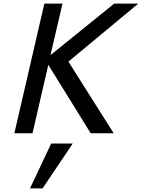

<svg xmlns="http://www.w3.org/2000/svg" viewBox="-20 -742 790 1069"><path d="M485 0 249 -381 161 0H60L227 -722H328L261 -435L616 -722H750L361 -399L613 0ZM217 307H147L265 57H385Z"/></svg>

Font: Perun
Style: Italic
Weight: 400
Italic angle: -12°
Foundry: Copyright (c) Stefan Peev, Context Ltd, 2016
Version: Version 1.027